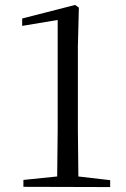

<svg xmlns="http://www.w3.org/2000/svg" viewBox="-20 -758 511 779"><path d="M75 0 427 1V-27L298 -42L296 -230V-569L300 -727L285 -738L70 -683V-653L214 -677V-230L212 -42L75 -28Z"/></svg>

Font: Harano Aji Mincho KR
Style: Regular
Weight: 400
Foundry: Masamichi Hosoda
Version: HaranoAjiMinchoKR-Regular version 20230610;ttx 4.39.4